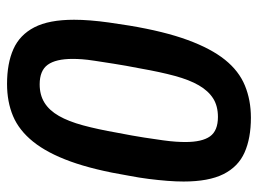

<svg xmlns="http://www.w3.org/2000/svg" viewBox="-116 -622 750 559"><g transform="rotate(90 259.5 -343.0)"><path d="M225 12Q165 12 123.5 -6.5Q82 -25 60 -67.5Q38 -110 38 -183Q38 -205 40 -230.5Q42 -256 46 -284.5Q50 -313 55 -344Q72 -446 97 -514Q122 -582 154.5 -622.5Q187 -663 229.5 -680.5Q272 -698 323 -698Q383 -698 424.5 -679.5Q466 -661 487.5 -618Q509 -575 509 -502Q509 -480 507 -454.5Q505 -429 501.5 -401Q498 -373 492 -342Q475 -240 450.5 -172.5Q426 -105 393 -64Q360 -23 318.5 -5.5Q277 12 225 12ZM226 -83Q257 -83 279.5 -97Q302 -111 318 -139Q334 -167 345.5 -209.5Q357 -252 367 -309Q376 -355 381 -387.5Q386 -420 389 -442Q392 -464 393 -479.5Q394 -495 394 -507Q394 -556 377.5 -579Q361 -602 321 -602Q289 -602 267 -588Q245 -574 229 -546.5Q213 -519 201.5 -476.5Q190 -434 180 -377Q171 -331 166 -298.5Q161 -266 157.5 -243.5Q154 -221 153 -206Q152 -191 152 -179Q152 -130 169 -106.5Q186 -83 226 -83Z"/></g></svg>

Font: Archivo SemiCondensed SemiBold
Style: Italic
Weight: 600
Width: 4
Italic angle: -10°
Designer: Hector Gatti
Foundry: Omnibus-Type
Version: Version 2.001